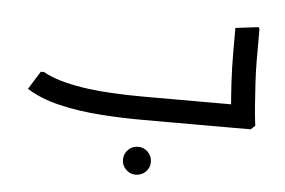

<svg xmlns="http://www.w3.org/2000/svg" viewBox="-44 -423 1007 678"><g transform="rotate(5 459.5 -83.5)"><path d="M467 0Q392 0 315.5 -5.5Q239 -11 171 -27Q103 -43 54 -74L94 -138H105Q155 -110 243 -96Q331 -82 467 -82H774L773 0ZM774 0 777 -42Q777 -42 774 -74.5Q771 -107 768 -158Q765 -209 765 -265V-352L847 -362L850 -354V-247Q850 -206 852.5 -165Q855 -124 857.5 -89.5Q860 -55 862.5 -34.5Q865 -14 865 -14L850 0ZM679 0V-82H785V0ZM679 0Q668 0 663.5 -12Q659 -24 659 -42Q659 -60 663.5 -71Q668 -82 679 -82ZM459 195Q439 195 424.5 180.5Q410 166 410 146Q410 125 424.5 110.5Q439 96 460 96Q480 96 494.5 110.5Q509 125 509 146Q509 166 494.5 180.5Q480 195 459 195Z"/></g></svg>

Font: Fustat Medium
Style: Regular
Weight: 500
Designer: Mohamed Gaber, Khaled Hosny, Laura Garcia Mut
Foundry: Kief Type Foundry, Alif Type Foundry, Hard Type Foundry
Version: Version 1.007